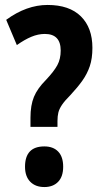

<svg xmlns="http://www.w3.org/2000/svg" viewBox="-20 -744 409 775"><path d="M103 -269Q103 -319 117 -353Q131 -387 166 -422Q198 -456 211.5 -481Q225 -506 225 -540Q225 -607 161 -607Q134 -607 106.5 -595.5Q79 -584 48 -562L5 -664Q87 -724 172 -724Q260 -724 306.5 -678Q353 -632 353 -551Q353 -508 342.5 -477Q332 -446 312.5 -418.5Q293 -391 264 -360Q241 -337 230 -320.5Q219 -304 215.5 -289.5Q212 -275 212 -255V-232H103ZM81 -71Q81 -153 159 -153Q195 -153 215 -132Q235 -111 235 -71Q235 -31 214.5 -10Q194 11 159 11Q123 11 102 -10.5Q81 -32 81 -71Z"/></svg>

Font: Noto Sans Lao ExtraCondensed
Style: Bold
Weight: 700
Width: 2
Designer: Monotype Design Team
Foundry: Monotype Imaging Inc.
Version: Version 2.003; ttfautohint (v1.8.4.7-5d5b)